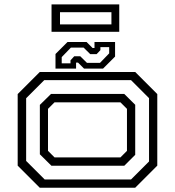

<svg xmlns="http://www.w3.org/2000/svg" viewBox="-20 -876 816 896"><path d="M165.5 0 62.5 -103V-437L165.5 -540H611L714 -437V-103L611 0ZM188.5 -38.5H591.5L675.5 -122.5V-418L591.5 -502H186.5L102 -417.5V-125ZM220 -102.5 166 -156V-386.5L218 -437.5H560L611 -387V-153.5L560 -102.5ZM234.5 -141.5H542L572.5 -172V-368L542 -398.5H234.5L204 -368V-172ZM239 -556V-624L295 -680H384L412 -652H421V-680H517V-612L461 -556H372L344 -584H335V-556ZM268 -580.5H309V-594.5L326.5 -613.5H354.5L386 -582.5H446.5L489.5 -627V-656H448.5V-642L431 -623.5H401L370 -654H311L268 -609.5ZM220.5 -727.5V-855.5H536.5V-727.5ZM260 -762H500V-819H260Z"/></svg>

Font: Tourney Expanded
Style: Regular
Weight: 400
Width: 7
Designer: Tyler Finck
Foundry: Etcetera Type Co
Version: Version 1.010; ttfautohint (v1.8.3)